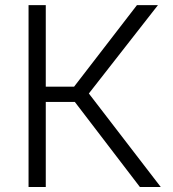

<svg xmlns="http://www.w3.org/2000/svg" viewBox="-20 -748 691 768"><path d="M94.2 0V-727.5H163.1V-401.4H276.4L527.8 -727.5H611.8L335.4 -374L623 0H539.6L279.3 -340.3H163.1V0Z"/></svg>

Font: Inter 16pt Light
Style: Regular
Weight: 300
Version: Version 4.001;git-66647c0bb